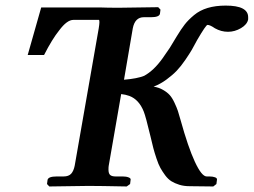

<svg xmlns="http://www.w3.org/2000/svg" viewBox="-20 -673 917 694"><path d="M751 1 665 0Q645 0 628.4 -5.1Q611.8 -10.3 599.6 -17.8Q587.4 -25.4 577.1 -39.3Q566.9 -53.2 559.8 -65.9Q552.7 -78.6 545.7 -99.9Q538.6 -121.1 534.2 -137.7L523.9 -180.2Q506.8 -252 499.5 -270Q482.4 -313 447.8 -326.2Q434.6 -331.1 418 -333L373 -74.2Q372.1 -69.3 372.1 -60.1Q372.1 -46.4 377.9 -40.8Q383.8 -35.2 397.9 -35.2H423.8Q436.5 -35.2 445.1 -31.7Q453.6 -28.3 452.1 -22.9L450.2 -7.8L438 1Q337.9 -1 299.8 -1L158.2 1L149.9 -7.8L151.9 -22.9Q154.8 -35.2 185.1 -35.2H210Q228 -35.2 237.1 -44.9Q246.1 -54.7 250 -74.2L336.9 -570.8Q341.3 -597.7 337.9 -601.1H245.1Q222.2 -601.1 193.8 -563Q168.9 -532.2 139.2 -474.1H80.1L128.9 -646H286.1H344.2Q367.2 -645 410.2 -645L551.8 -647L560.1 -638.2L558.1 -623Q555.2 -610.8 525.9 -610.8H500Q467.8 -610.8 460 -570.8L428.2 -384.8Q475.6 -388.7 501 -398.9Q518.1 -408.2 534.7 -423.8Q551.3 -439.5 567.4 -461.9Q583.5 -484.4 593.8 -500.2Q604 -516.1 619.1 -542Q634.8 -567.9 647.7 -584.5Q660.6 -601.1 681.4 -618.4Q702.1 -635.7 730.7 -644.3Q759.3 -652.8 795.9 -652.8Q877 -652.8 877 -610.8V-603Q873.5 -584.5 851.1 -571.3Q828.6 -558.1 804.2 -558.1Q779.3 -558.1 756.8 -570.8Q739.3 -583 730 -583Q724.6 -583 692.9 -528.8Q681.2 -506.3 673.3 -492.9Q665.5 -479.5 649.7 -456.3Q633.8 -433.1 618.9 -417.5Q604 -401.9 581.8 -385.5Q559.6 -369.1 535.2 -359.9Q554.2 -356.9 569.3 -348.1Q584.5 -339.4 593.5 -329.3Q602.5 -319.3 610.8 -301.5Q619.1 -283.7 623 -272Q626.5 -261.7 632.8 -238.8Q659.7 -141.6 684.3 -88.4Q709 -35.2 727.1 -35.2H736.8Q749.5 -35.2 757.6 -32Q765.6 -28.8 764.2 -22.9L762.2 -7.8Z"/></svg>

Font: Linux Libertine G
Style: Semibold Italic
Weight: 600
Italic angle: -11.5°
Designer: Philipp H. Poll
Foundry: Philipp H. Poll
Version: Version 5.1.1